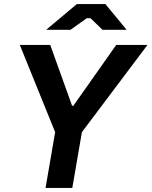

<svg xmlns="http://www.w3.org/2000/svg" viewBox="-20 -920 742 940"><path d="M203 0H334L381 -273L702 -700H549L339 -402H333L226 -700H77L250 -273ZM206 -774H325L405 -831H423L482 -774H600L496 -900H356Z"/></svg>

Font: Fixel Display 20240404 SemiBold
Style: Italic
Weight: 600
Italic angle: -10°
Designer: AlfaBravo + MacPaw
Foundry: Kyrylo Tkachov, Marchela Mozhyna, Serhii Makarenko, Maria Weinstein, Zakhar Kryvoshyya
Version: Version 1.211;Glyphs 3.2 (3225)